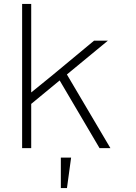

<svg xmlns="http://www.w3.org/2000/svg" viewBox="-20 -750 690 972"><path d="M92 0V-730H138V-417V-282L244 -368L456 -544H526L138 -224V0ZM484 0 276 -353 311 -386 539 0ZM288 202V48H340L319 202Z"/></svg>

Font: Azeret Mono Thin Thin
Style: Regular
Weight: 250
Version: Version 1.002